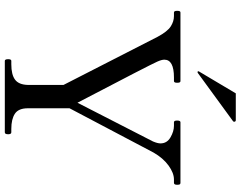

<svg xmlns="http://www.w3.org/2000/svg" viewBox="-121 -879 1000 798"><g transform="rotate(90 379.0 -480.0)"><path d="M233 0Q226 0 226 -14Q226 -27 233 -27H247Q290 -27 311 -42.5Q332 -58 333 -96V-244Q147 -609 133 -635Q111 -676 90 -689.5Q69 -703 47 -703H32Q25 -703 25 -716Q25 -723 26.5 -726.5Q28 -730 32 -730H317Q321 -730 322.5 -726.5Q324 -723 324 -716Q324 -703 317 -703H302Q228 -703 228 -663Q228 -652 236 -634Q247 -608 407 -302L568 -616Q576 -635 576 -647Q576 -674 551 -688.5Q526 -703 503 -703H488Q481 -703 481 -716Q481 -730 488 -730H740Q745 -730 746.5 -726.5Q748 -723 748 -716Q748 -703 740 -703H726Q699 -703 668 -680.5Q637 -658 614 -618L430 -269V-96Q430 -57 452.5 -42Q475 -27 516 -27H530Q538 -27 538 -14Q538 0 530 0ZM483 -948Q486 -950 486 -953Q486 -960 479 -960H368L277 -807L276 -804Q276 -803 277 -802Q278 -801 280 -801L283 -802Z"/></g></svg>

Font: Shippori Mincho Medium
Style: Regular
Weight: 500
Designer: FONTDASU
Foundry: FONTDASU / Google Inc. / but / Adobe
Version: Version 3.110; ttfautohint (v1.8.3)